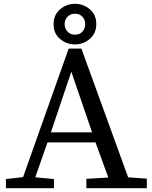

<svg xmlns="http://www.w3.org/2000/svg" viewBox="-20 -987 796 1007"><path d="M319 -860.5Q319 -838 334 -821.5Q349 -805 373.5 -805Q398 -805 412.5 -821.5Q427 -838 427 -860.5Q427 -883 412.5 -899Q398 -915 373.5 -915Q349 -915 334 -899Q319 -883 319 -860.5ZM485 -861Q485 -812 451 -783Q417 -754 373 -754Q329 -754 295 -782.5Q261 -811 261 -860Q261 -909 295 -938Q329 -967 373 -967Q417 -967 451 -938.5Q485 -910 485 -861ZM354 -611 247 -293H463ZM263 0H11V-39V-48L101 -58L340 -732H407L652 -57L750 -50V0H433V-49L548 -56L481 -240H229L165 -57L263 -48Z"/></svg>

Font: Early Summer Mincho Screen
Style: Regular
Weight: 400
Designer: GuiWonder
Version: Version 1.002